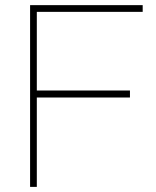

<svg xmlns="http://www.w3.org/2000/svg" viewBox="-20 -731 612 751"><path d="M488.3 -349.6H124V0H97.7V-710.9H538.1V-684.6H124V-377H488.3Z"/></svg>

Font: TypoPRO Roboto
Style: Regular
Weight: 250
Designer: Google
Version: Version 2.136; 2016